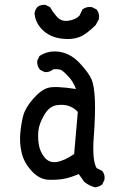

<svg xmlns="http://www.w3.org/2000/svg" viewBox="-20 -761 540 818"><path d="M385.7 37.1Q360.4 31.2 338.9 13.7L315.4 -19.5Q284.2 -5.9 256.3 0Q228.5 5.9 188.5 4.9Q148.4 3.9 115.2 -32.2Q82 -68.4 72.3 -109.9Q62.5 -151.4 66.4 -193.4Q70.3 -235.4 79.1 -268.6Q87.9 -301.8 121.1 -339.8Q154.3 -377.9 184.6 -386.7Q214.8 -395.5 303.7 -381.8Q292 -413.1 272.9 -433.6Q253.9 -454.1 244.1 -460.9Q234.4 -467.8 207 -465.8Q191.4 -452.1 169.9 -454.1L150.4 -463.9Q136.7 -479.5 138.7 -502.9L148.4 -522.5Q187.5 -547.9 234.9 -540Q282.2 -532.2 320.3 -491.2Q358.4 -450.2 370.1 -422.9Q381.8 -395.5 384.3 -334Q386.7 -272.5 379.4 -175.8Q372.1 -79.1 391.6 -44.9L415 -33.2Q428.7 -17.6 424.8 5.9L415 25.4Q401.4 35.2 385.7 37.1ZM295.9 -104.5 311.5 -284.2Q295.9 -301.8 272.9 -309.6Q250 -317.4 219.7 -312.5Q189.5 -307.6 168 -270.5Q146.5 -233.4 143.6 -204.1Q140.6 -174.8 145.5 -144.5Q150.4 -114.3 169.9 -90.3Q189.5 -66.4 220.7 -70.8Q252 -75.2 295.9 -104.5ZM250 -595.7Q222.7 -597.7 198.2 -608.4Q173.8 -619.1 154.3 -640.6Q130.9 -668 127 -703.1Q128.9 -718.8 138.7 -730.5Q152.3 -742.2 173.8 -740.2L193.4 -730.5Q205.1 -709 223.6 -688.5Q242.2 -668 272.9 -672.9Q303.7 -677.7 319.3 -695.3L331.1 -720.7Q348.6 -734.4 372.1 -730.5L391.6 -720.7Q405.3 -703.1 401.4 -679.7L387.7 -654.3Q346.7 -613.3 316.4 -602.5Q286.1 -591.8 250 -595.7Z"/></svg>

Font: JasonHandwriting2
Style: Regular
Weight: 400
Version: Version 1.05.10